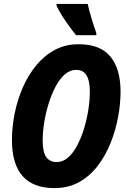

<svg xmlns="http://www.w3.org/2000/svg" viewBox="-20 -951 647 981"><path d="M258 10Q41 10 41 -236Q41 -302 55 -371.5Q69 -441 96.5 -504Q124 -567 165 -617Q206 -667 260 -696Q314 -725 382 -725Q492 -725 544 -662Q596 -599 596 -482Q596 -421 583.5 -353.5Q571 -286 545.5 -221.5Q520 -157 480 -104.5Q440 -52 385 -21Q330 10 258 10ZM270 -123Q301 -123 327.5 -146Q354 -169 374.5 -208Q395 -247 409.5 -294.5Q424 -342 431.5 -391Q439 -440 439 -484Q439 -594 370 -594Q337 -594 310 -570Q283 -546 262.5 -506Q242 -466 227.5 -418.5Q213 -371 205.5 -323Q198 -275 198 -235Q198 -173 216.5 -148Q235 -123 270 -123ZM369 -771Q354 -789 334 -816.5Q314 -844 296 -872.5Q278 -901 269 -922V-931H428Q435 -900 446 -862.5Q457 -825 472 -783V-771Z"/></svg>

Font: Noto Sans Condensed ExtraBold
Style: Italic
Weight: 800
Width: 3
Italic angle: -12°
Designer: Monotype Design Team
Foundry: Monotype Imaging Inc.
Version: Version 2.013; ttfautohint (v1.8.4.7-5d5b)